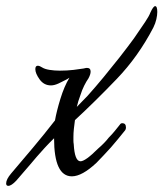

<svg xmlns="http://www.w3.org/2000/svg" viewBox="-140 -563 532 625"><path d="M-113 42Q-120 42 -120 34Q-120 21 -104 2Q-69 -39 -32.5 -82.5Q4 -126 39 -171Q44 -200 56.5 -241Q69 -282 86 -310Q83 -308 78 -305Q65 -298 51 -291.5Q37 -285 26 -285Q3 -285 -11 -304.5Q-25 -324 -25 -338Q-25 -349 -17 -349Q-11 -349 -2 -343Q6 -338 21.5 -335.5Q37 -333 55 -333Q78 -333 99.5 -335.5Q121 -338 132 -340Q140 -342 143 -342Q155 -342 155 -330Q155 -321 148 -308Q141 -298 134 -284Q127 -270 122 -254Q114 -233 110 -215Q118 -223 126.5 -232Q135 -241 145 -251Q171 -280 197 -311.5Q223 -343 249 -376Q262 -393 274 -408.5Q286 -424 296 -438Q319 -471 332.5 -491.5Q346 -512 349 -521Q359 -543 365 -543Q372 -543 372 -524Q372 -514 369 -500.5Q366 -487 359 -473Q310 -379 240.5 -306.5Q171 -234 104 -172Q102 -158 100.5 -144Q99 -130 99 -117Q99 -111 99 -105Q99 -99 100 -94Q103 -38 122 -38Q138 -38 179 -79Q201 -98 214 -115Q225 -126 233.5 -136.5Q242 -147 250 -157Q253 -162 258 -162Q270 -162 270 -148Q270 -141 265 -136L243 -109L221 -83L197 -57L174 -33Q127 11 94 11Q36 11 36 -113L21 -98Q15 -92 11 -87.5Q7 -83 4 -80Q-9 -66 -20.5 -52.5Q-32 -39 -43 -26L-87 25Q-103 42 -113 42Z"/></svg>

Font: Birthstone Bounce Medium
Style: Regular
Weight: 500
Designer: Robert E. Leuschke
Foundry: Rob Leuschke
Version: Version 1.010; ttfautohint (v1.8.3)